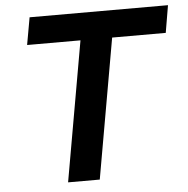

<svg xmlns="http://www.w3.org/2000/svg" viewBox="-50 -735 769 785"><g transform="rotate(-5 334.0 -343.0)"><path d="M198 0H328L429 -574H649L668 -686H100L80 -574H299Z"/></g></svg>

Font: Archivo SemiBold
Style: Italic
Weight: 600
Italic angle: -10°
Designer: Hector Gatti
Foundry: Omnibus-Type
Version: Version 2.001